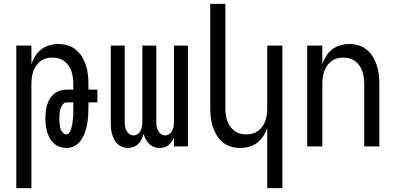

<svg xmlns="http://www.w3.org/2000/svg" viewBox="-20 -755 2040 990"><path d="M64 215V-520H142V-425Q150 -447 162.5 -467Q175 -487 193.5 -501Q212 -515 235 -521.5Q258 -528 281 -528Q306 -528 329.5 -521Q353 -514 372 -498Q391 -482 403.5 -461Q416 -440 423.5 -416.5Q431 -393 433.5 -368.5Q436 -344 436 -320V-293H482V-227H436V-200Q436 -178 434.5 -156Q433 -134 429 -113Q425 -92 417.5 -71Q410 -50 397.5 -32Q385 -14 365.5 -3Q346 8 324 8Q306 8 289 2.5Q272 -3 258.5 -15Q245 -27 236.5 -42.5Q228 -58 223 -75Q218 -92 216 -110Q214 -128 214 -145Q214 -163 216 -180.5Q218 -198 223 -214.5Q228 -231 237 -246Q246 -261 260 -272Q274 -283 291 -288Q308 -293 325 -293H358V-320Q358 -337 356 -353.5Q354 -370 349 -385.5Q344 -401 334.5 -415Q325 -429 312 -439Q299 -449 283 -453.5Q267 -458 250 -458Q233 -458 217 -453.5Q201 -449 188 -439Q175 -429 165.5 -415Q156 -401 151 -385.5Q146 -370 144 -353.5Q142 -337 142 -320V215ZM321 -62Q329 -62 334.5 -68Q340 -74 343 -81Q346 -88 348 -95Q350 -102 351.5 -109.5Q353 -117 354 -124.5Q355 -132 355.5 -139.5Q356 -147 357 -154.5Q358 -162 358 -169.5Q358 -177 358 -184.5Q358 -192 358 -200V-227H325Q312 -227 304 -217Q296 -207 292 -195Q288 -183 287 -170.5Q286 -158 286 -145Q286 -137 286.5 -129Q287 -121 288 -112.5Q289 -104 291 -96Q293 -88 296.5 -81Q300 -74 306.5 -68Q313 -62 321 -62Z M639 8Q624 8 610 2.5Q596 -3 585 -13.5Q574 -24 567.5 -38Q561 -52 557 -66.5Q553 -81 552 -96Q551 -111 551 -126V-520H623V-126Q623 -115 625 -103Q627 -91 632 -81Q637 -71 647 -64Q657 -57 668 -57Q680 -57 690 -64Q700 -71 705 -81Q710 -91 712 -103Q714 -115 714 -126V-520H786V-126Q786 -115 788 -103Q790 -91 795 -81Q800 -71 810 -64Q820 -57 832 -57Q843 -57 853 -64Q863 -71 868 -81Q873 -91 875 -103Q877 -115 877 -126V-520H949V0H877V-46Q872 -35 865 -24.5Q858 -14 848.5 -6.5Q839 1 827 4.5Q815 8 802 8Q787 8 773 2.5Q759 -3 748.5 -13.5Q738 -24 731 -38Q724 -52 720 -66Q717 -52 710.5 -38Q704 -24 693.5 -13.5Q683 -3 668.5 2.5Q654 8 639 8Z M1358 215V-95Q1350 -73 1337.5 -53Q1325 -33 1306.5 -19Q1288 -5 1265 1.5Q1242 8 1219 8Q1194 8 1170.5 1Q1147 -6 1128 -22Q1109 -38 1096.5 -59Q1084 -80 1076.5 -103.5Q1069 -127 1066.5 -151.5Q1064 -176 1064 -200V-735H1142V-200Q1142 -183 1144 -166.5Q1146 -150 1151 -134.5Q1156 -119 1165.5 -105Q1175 -91 1188 -81Q1201 -71 1217 -66.5Q1233 -62 1250 -62Q1267 -62 1283 -66.5Q1299 -71 1312 -81Q1325 -91 1334.5 -105Q1344 -119 1349 -134.5Q1354 -150 1356 -166.5Q1358 -183 1358 -200V-520H1436V215Z M1564 0V-520H1642V-425Q1650 -447 1662.5 -467Q1675 -487 1693.5 -501Q1712 -515 1735 -521.5Q1758 -528 1781 -528Q1806 -528 1829.5 -521Q1853 -514 1872 -498Q1891 -482 1903.5 -461Q1916 -440 1923.5 -416.5Q1931 -393 1933.5 -368.5Q1936 -344 1936 -320V0H1858V-320Q1858 -337 1856 -353.5Q1854 -370 1849 -385.5Q1844 -401 1834.5 -415Q1825 -429 1812 -439Q1799 -449 1783 -453.5Q1767 -458 1750 -458Q1733 -458 1717 -453.5Q1701 -449 1688 -439Q1675 -429 1665.5 -415Q1656 -401 1651 -385.5Q1646 -370 1644 -353.5Q1642 -337 1642 -320V0Z"/></svg>

Font: Iosevka
Style: Regular
Weight: 400
Monospace: yes
Designer: Belleve Invis
Foundry: Belleve Invis
Version: Version 33.2.3; ttfautohint (v1.8.4)